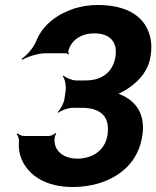

<svg xmlns="http://www.w3.org/2000/svg" viewBox="-20 -741 628 771"><path d="M359 -607C419 -607 452 -575 444 -516C435 -453 391 -418 324 -418H286C269 -418 243 -429 235 -438L232 -435C240 -426 246 -398 244 -380L239 -345C237 -328 222 -300 212 -291L214 -288C224 -297 254 -308 271 -308H309C382 -308 422 -275 412 -201C403 -138 353 -104 290 -104C240 -104 202 -130 199 -173C197 -182 201 -199 206 -205L203 -207C198 -202 185 -195 177 -195H76C67 -195 54 -201 50 -206L47 -203C51 -198 56 -186 56 -177C54 -149 57 -125 66 -103C95 -34 167 10 272 10C308 10 342 5 374 -4C462 -30 537 -91 552 -199C564 -283 526 -335 465 -361C460 -363 452 -367 448 -367V-363C452 -363 460 -366 465 -369C480 -376 494 -385 506 -394C543 -422 577 -460 585 -518C590 -551 588 -581 579 -606C555 -681 482 -721 372 -721C340 -721 309 -716 279 -707C214 -686 152 -644 125 -575C114 -548 86 -517 67 -505L70 -501C89 -513 134 -527 161 -527H247C250 -527 252 -524 254 -522L257 -525C256 -526 254 -531 254 -534C265 -581 307 -607 359 -607Z"/></svg>

Font: Asimov
Style: EdgeIt
Weight: 500
Designer: Google
Version: Version 2.000980: 2014